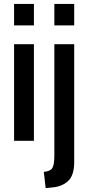

<svg xmlns="http://www.w3.org/2000/svg" viewBox="-20 -720 452 982"><path d="M52 -590V-700H153.5V-590ZM52 0V-494H153.5V0ZM258 -590V-700H359.5V-590ZM213.5 242 204 159Q236.5 156.5 247.2 140.2Q258 124 258 75V-494H359.5V108.5Q359.5 177 328.2 206Q297 235 244.5 239Z"/></svg>

Font: Cabin Condensed Medium
Style: Regular
Weight: 500
Width: 3
Designer: Pablo Impallari
Foundry: Pablo Impallari. http://www.impallari.com Igino Marini. http://www.ikern.com
Version: Version 3.001; ttfautohint (v1.8.3)